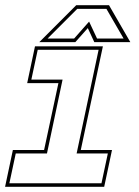

<svg xmlns="http://www.w3.org/2000/svg" viewBox="-20 -718 536 738"><path d="M-0.5 0 29.5 -141.5H149.5L204.5 -398.5H84.5L114.5 -540H375.5L290.5 -141.5H410.5L380.5 0ZM16 -13.5H370L394.5 -128H274.5L359 -526.5H125L100.5 -412H220.5L160.5 -128H40.5ZM273 -698H399L481 -556H342.5L317.5 -610L269.5 -556H131ZM277 -684 163 -570H265L322.5 -635L353 -570H455L389 -684Z"/></svg>

Font: Tourney Thin Thin
Style: Italic
Weight: 250
Italic angle: -12°
Version: Version 1.015